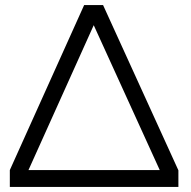

<svg xmlns="http://www.w3.org/2000/svg" viewBox="-20 -742 759 762"><path d="M352 -642 614 -67H93ZM688 0V-66L389 -722H314L19 -67V0Z"/></svg>

Font: Perun Light
Style: Regular
Weight: 300
Foundry: Copyright (c) Stefan Peev, Context Ltd, 2016
Version: Version 1.089